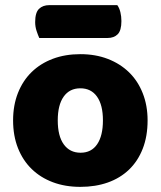

<svg xmlns="http://www.w3.org/2000/svg" viewBox="-20 -712 626 748"><path d="M133 -564Q128 -575 122.5 -591.5Q117 -608 117 -626Q117 -663 132 -677.5Q147 -692 172 -692H437Q445 -681 449 -664.5Q453 -648 453 -630Q453 -593 438.5 -578.5Q424 -564 399 -564ZM555 -243Q555 -181 536 -132.5Q517 -84 482.5 -51Q448 -18 400 -1Q352 16 293 16Q234 16 186 -2Q138 -20 103.5 -53.5Q69 -87 50 -135Q31 -183 31 -243Q31 -302 50 -350Q69 -398 103.5 -431.5Q138 -465 186 -483Q234 -501 293 -501Q352 -501 400 -482.5Q448 -464 482.5 -430.5Q517 -397 536 -349Q555 -301 555 -243ZM205 -243Q205 -182 228.5 -149.5Q252 -117 294 -117Q336 -117 358.5 -150Q381 -183 381 -243Q381 -303 358 -335.5Q335 -368 293 -368Q251 -368 228 -335.5Q205 -303 205 -243Z"/></svg>

Font: Baloo Chettan
Style: Regular
Weight: 400
Designer: Maithili Shingre and Ek Type
Foundry: Ek Type
Version: Version 1.443;PS 1.000;hotconv 16.6.51;makeotf.lib2.5.65220;